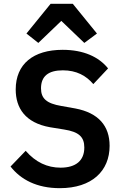

<svg xmlns="http://www.w3.org/2000/svg" viewBox="-20 -970 640 1002"><path d="M292 12C460 12 552 -78 552 -209C552 -313 494 -381 373 -404L300 -417C223 -430 194 -456 194 -509C194 -572 232 -603 308 -603C379 -603 430 -575 467 -531L544 -613C496 -673 416 -710 307 -710C154 -710 62 -636 62 -503C62 -406 112 -329 241 -306L315 -294C391 -282 420 -256 420 -200C420 -132 376 -95 296 -95C227 -95 166 -123 114 -183L35 -101C88 -33 172 12 292 12ZM244 -950 118 -795 180 -746 300 -861 420 -746 486 -795 360 -950Z"/></svg>

Font: IBM Mono SemiBold
Style: Regular
Weight: 600
Monospace: yes
Designer: Mike Abbink, Paul van der Laan, Pieter van Rosmalen
Foundry: Bold Monday
Version: Version 2.3